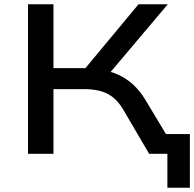

<svg xmlns="http://www.w3.org/2000/svg" viewBox="-20 -725 915 905"><path d="M769 160V0H709V-93H875V160ZM112 0V-705H232V-404H399L367 -385L633 -705H771L483 -364L438 -399Q495 -392 536 -373.5Q577 -355 609.5 -324.5Q642 -294 668 -250L818 0H683L564 -203Q533 -258 489.5 -281.5Q446 -305 375 -305H232V0Z"/></svg>

Font: Nunito Sans 10pt Expanded SemiBold
Style: Regular
Weight: 600
Width: 7
Designer: Vernon Adams
Foundry: Vernon Adams
Version: Version 3.101;gftools[0.9.27]